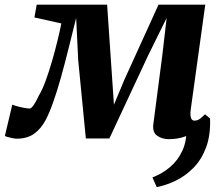

<svg xmlns="http://www.w3.org/2000/svg" viewBox="-48 -572 934 803"><path d="M658 10Q629 10 608.8 -4.8Q588.5 -19.5 593.5 -54.5L630.5 -338L649 -497L571.5 -340L409.5 7H311L279 -321L270.5 -497Q253.5 -429 237.8 -365.5Q222 -302 206.5 -246.8Q191 -191.5 175.2 -146.8Q159.5 -102 143.5 -71Q123 -32.5 94 -12.2Q65 8 22 8Q15.5 8 4.2 5.8Q-7 3.5 -16.8 0.8Q-26.5 -2 -27.5 -4L3.5 -134.5Q8 -132 23 -127.8Q38 -123.5 53.8 -120.8Q69.5 -118 75.5 -118Q80 -118 84.8 -122.8Q89.5 -127.5 94.8 -135.5Q100 -143.5 105 -153Q110 -162.5 114 -171.5Q128.5 -195 142.5 -233Q156.5 -271 169.2 -315Q182 -359 192.2 -401Q202.5 -443 208.5 -474L96 -499L105.5 -552.5H400L421.5 -237L428.5 -134L471.5 -237L615 -552.5H810.5L750 -116Q747.5 -99 748.8 -88.2Q750 -77.5 754.2 -72.5Q758.5 -67.5 765 -67.5Q778.5 -67.5 789 -75.8Q799.5 -84 809.5 -94L830.5 -76.5Q826.5 -71 813 -57.2Q799.5 -43.5 777.8 -28Q756 -12.5 726 -1.2Q696 10 658 10ZM830.5 -76.5Q833 -6 813.8 45Q794.5 96 761 130Q727.5 164 687.2 183.5Q647 203 607.5 210.5L589.5 170Q630.5 154.5 663.5 126.5Q696.5 98.5 715.2 57.2Q734 16 731.5 -38.5Z"/></svg>

Font: Merriweather 24pt ExtraBold
Style: Italic
Weight: 800
Italic angle: -7.8°
Version: Version 2.101